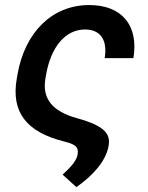

<svg xmlns="http://www.w3.org/2000/svg" viewBox="-20 -573 597 776"><path d="M340.9 -552.6C190.3 -552.6 80.3 -442.1 50.8 -272.4L47.9 -256C24.1 -120.7 85.9 -39.8 238.3 -1.4C285.5 10.3 297.9 21.3 294 49C290.5 73.2 274.1 95.2 233 132.8L288.7 183.2C352.3 139.2 408.4 79.5 419 16.3C426.8 -31.6 405.2 -63.6 291.5 -95.2C190.7 -123.2 149.5 -174.7 163.7 -256L166.5 -272.4C186.1 -382.8 243.6 -453.8 323.9 -453.8C384.2 -453.8 415.5 -413.4 403.1 -338.1H519.2C541.2 -471.6 471.2 -552.6 340.9 -552.6Z"/></svg>

Font: Magic Ui Pro Semi Bold
Style: Italic
Weight: 600
Italic angle: -9.39999°
Designer: Stefan Endress, Andreas Faust
Version: Version 1.000;FEAKit 1.0